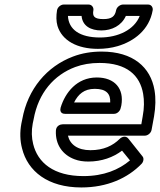

<svg xmlns="http://www.w3.org/2000/svg" viewBox="-20 -790 704 845"><path d="M552 -84C503 -43 437 -15 347 -15C216 -15 146 -74 126 -156C119 -184 118 -214 124 -246L128 -265C149 -382 218 -460 311 -495C343 -507 379 -513 418 -513C539 -513 596 -458 610 -377C615 -348 615 -315 608 -278L602 -243H256C246 -243 227 -237 226 -215C223 -152 257 -108 308 -89C326 -82 346 -79 369 -79C428 -79 479 -98 517 -127ZM279 -193H618C629 -193 644 -203 647 -218L658 -278C665 -320 666 -358 660 -393C643 -494 566 -563 427 -563C383 -563 340 -556 301 -541C187 -498 102 -399 78 -265L74 -246C67 -208 68 -171 77 -137C102 -36 191 35 338 35C452 35 542 -6 603 -69C611 -77 615 -93 607 -102L545 -180C533 -195 515 -187 507 -179C477 -149 436 -129 378 -129C322 -129 288 -154 279 -193ZM514 -326C527 -400 485 -449 406 -449C318 -449 267 -382 247 -317C244 -307 244 -289 266 -289H482C497 -289 509 -303 511 -314ZM465 -339H306C324 -375 350 -399 397 -399C448 -399 467 -377 465 -339ZM279 -720H339C343 -675 380 -656 426 -656C472 -656 515 -677 534 -720H595C571 -659 500 -625 420 -625C331 -625 282 -660 279 -720ZM435 -706C395 -706 386 -718 391 -745C393 -756 385 -770 370 -770H260C249 -770 234 -760 231 -745C227 -720 227 -697 233 -676C253 -611 320 -575 411 -575C441 -575 471 -579 498 -587C569 -608 637 -658 652 -745C654 -756 647 -770 632 -770H521C510 -770 494 -760 491 -745C486 -719 473 -706 435 -706Z"/></svg>

Font: Asimov
Style: WidOuIt
Weight: 500
Designer: Google
Version: Version 2.000980; 2014